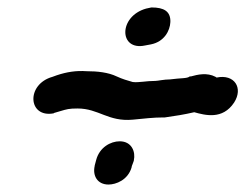

<svg xmlns="http://www.w3.org/2000/svg" viewBox="-20 -565 658 515"><path d="M121 -359C49 -339 55 -248 124 -261L125 -262L142 -267C159 -272 165 -274 188 -274C245 -274 270 -238 336 -244C367 -247 392 -250 418 -250H422C451 -254 475 -258 501 -264C530 -256 577 -243 608 -290C633 -329 609 -367 561 -357L558 -359C535 -371 510 -365 492 -360H489C482 -354 465 -356 436 -352C420 -352 403 -348 397 -348C371 -348 353 -343 336 -345C322 -349 308 -353 293 -360C270 -371 241 -374 212 -374C184 -376 159 -372 132 -363ZM234 -120C228 -94 241 -70 271 -70C291 -70 323 -82 333 -116V-117C334 -122 337 -127 339 -134V-135C344 -157 334 -186 301 -186C277 -186 247 -170 238 -136L234 -121ZM372 -542C297 -521 299 -428 369 -443L385 -446C420 -453 436 -482 437 -506C438 -535 419 -545 387 -545H386Z"/></svg>

Font: Stray Cat
Style: ExBlkObl
Weight: 1000
Version: Version 1.0